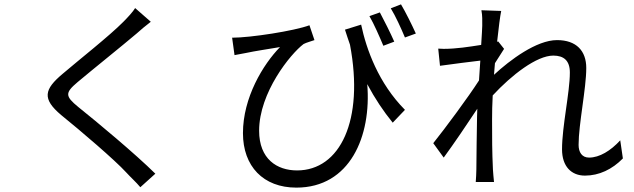

<svg xmlns="http://www.w3.org/2000/svg" viewBox="-20 -803 2908 881"><path d="M600.1 -766C590.2 -748.9 565.3 -722.3 546.2 -703.1C482.2 -638.1 338.1 -524.9 268.1 -464.8C182.2 -392.8 171.9 -349.8 261 -274.9C350.1 -202.8 507.8 -68.2 558.9 -12.1C578.8 9.9 604.8 33 623.9 56.1L692.8 -6C599.8 -98 425.1 -243.3 339.1 -312.1C278.1 -362.2 278.1 -377.1 335.9 -426.1C404.8 -484 540.8 -593 606.9 -649.1C621.8 -663 650.9 -687.1 671.9 -703.1Z M1789.1 -611.9C1772 -650.9 1742.2 -710.2 1723 -746.1L1675.1 -729C1696 -693.2 1720.9 -636 1739 -593ZM1562.9 -666.9C1571 -642.8 1577.8 -620 1585.9 -598C1652 -250 1540.1 -21 1343 -21C1251.1 -21 1169 -73.2 1169 -203.1C1169 -378.2 1312.9 -555.8 1372.9 -600.9C1386 -608 1409.8 -614 1422.9 -619L1399.9 -687.1C1331 -661.2 1129.3 -630 1045.1 -630L1056.1 -550.1C1076 -554 1093 -557.2 1109 -560C1146 -568.2 1217 -578.8 1264.9 -587C1186.8 -507.1 1094.8 -355.1 1094.8 -192.1C1094.8 -40.1 1187.9 57.9 1339.8 57.9C1585.9 57.9 1685 -177.9 1665.1 -416.9C1701 -349.8 1739 -293 1782 -240.1L1838.1 -299C1717 -421.2 1661.2 -576 1637.1 -690ZM1773.1 -764.9C1795.1 -729 1820 -674 1838.1 -631L1888.1 -649.1C1870 -689.3 1840.9 -747.9 1820 -783Z M2826 -159.1C2782 -111.2 2730.8 -79.9 2682.9 -79.9C2649.9 -79.9 2634.9 -105.1 2634.9 -138.1C2634.9 -233.3 2670.1 -397 2670.1 -491.1C2670.1 -569.2 2625 -619 2535.9 -619C2441.8 -619 2320 -527.7 2246.8 -459.9C2248.9 -478 2248.9 -496.1 2251.1 -513.1C2266 -536.2 2282 -561.8 2293 -578.8L2266 -612.9L2261 -611.2C2268.1 -677.2 2274.9 -729.8 2279.8 -752.8L2188.9 -756C2193.9 -731.9 2192.8 -707 2192.8 -685C2192.8 -675.1 2190.7 -641 2187.9 -596.9C2131.7 -588.1 2073.2 -578.8 2016 -578.8C2007.8 -578.8 1999.6 -579.9 1990.8 -579.9L1998.9 -501.1C2057.9 -509.2 2139.9 -519.9 2183.9 -524.9C2181.8 -495 2180 -464.8 2177.9 -433.9C2130 -359 2021 -212 1968 -146L2016 -79.9C2062.1 -142.8 2123.9 -234 2170.1 -304C2170.1 -290.1 2169 -277 2169 -268.1C2166.9 -163 2166.9 -115.8 2165.8 -24.9C2165.8 -9.9 2164.1 18.1 2163 32H2246.8C2244.7 13.8 2242.9 -9.9 2241.8 -25.9C2237.9 -110.8 2237.9 -168 2237.9 -253.9C2237.9 -288 2238.6 -324.9 2240.8 -365.1C2327.8 -459.2 2442.8 -547.9 2518.8 -547.9C2566.8 -547.9 2594.8 -525.2 2594.8 -470.2C2594.8 -379.3 2558.9 -223 2558.9 -117.9C2558.9 -39.1 2601.9 2.8 2664.1 2.8C2729 2.8 2789.1 -25.9 2838.1 -76Z"/></svg>

Font: Karasuma Gothic
Style: Regular
Weight: 400
Designer: Rasmus Andersson, Ryoko Nishizuka
Foundry: Genbu
Version: Version 1.00